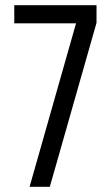

<svg xmlns="http://www.w3.org/2000/svg" viewBox="-20 -720 427 740"><path d="M94 0H172L352 -632V-700H35V-630H273Z"/></svg>

Font: VL Bebas Neue Regular
Style: Regular
Weight: 400
Designer: Ryoichi Tsunekawa
Foundry: Ryoichi Tsunekawa
Version: Version 001.003